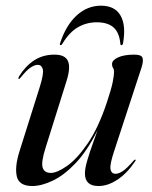

<svg xmlns="http://www.w3.org/2000/svg" viewBox="-20 -630 521 659"><path d="M444.5 -82Q447.5 -81 443.5 -76Q417 -36 383.8 -13.8Q350.5 8.5 318 8.5Q271.5 8.5 271.5 -34.5Q271.5 -52.5 279.8 -80.2Q288 -108 298.2 -136.2Q308.5 -164.5 315 -183.5Q279.5 -112 239.5 -70Q199.5 -28 160.8 -9.8Q122 8.5 91 8.5Q45.5 8.5 37.8 -24.2Q30 -57 47 -111L116.5 -331.5Q131 -378 126.8 -392.8Q122.5 -407.5 109.5 -407.5Q99 -407.5 85 -398.2Q71 -389 51 -364Q46.5 -358.5 44.5 -359Q41.5 -360 45.5 -368Q67 -403 97.2 -422.8Q127.5 -442.5 167 -442.5Q203.5 -442.5 213.2 -420.5Q223 -398.5 208.5 -352.5L136.5 -123Q120.5 -72.5 126.5 -54.5Q132.5 -36.5 154.5 -36.5Q175.5 -36.5 209.5 -60Q243.5 -83.5 280.2 -136.5Q317 -189.5 346.5 -277.5Q362 -324 366.8 -348Q371.5 -372 371.5 -383.5Q371.5 -392 368 -397Q364.5 -402 364.5 -410Q364.5 -423.5 385.2 -433Q406 -442.5 441 -442.5Q465 -442.5 469 -432Q473 -421.5 466 -399L372.5 -113.5Q356.5 -66 359.2 -49.8Q362 -33.5 376.5 -33.5Q387.5 -33.5 401.5 -42.8Q415.5 -52 438.5 -78.5Q442 -82.5 444.5 -82ZM312 -553.5Q277.5 -553.5 248 -536.8Q218.5 -520 194.5 -480.5Q191.5 -475 188.5 -475Q183.5 -475 186.5 -482.5Q206.5 -543.5 243.2 -577Q280 -610.5 326.5 -610.5Q374 -610.5 393.5 -577Q413 -543.5 402.5 -482.5Q401.5 -475 396.5 -475Q393 -475 393 -480.5Q389.5 -518.5 369.5 -536Q349.5 -553.5 312 -553.5Z"/></svg>

Font: Fraunces 144pt S000
Style: Italic
Weight: 400
Italic angle: -16°
Version: Version 1.000; ttfautohint (v1.8.3)